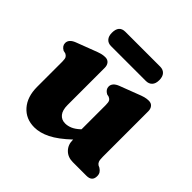

<svg xmlns="http://www.w3.org/2000/svg" viewBox="-168 -774 933 933"><g transform="rotate(45 299.0 -307.0)"><path d="M64.5 -136.5V-309.5Q64.5 -329 59.8 -336.5Q55 -344 46 -348L32 -351Q10 -363 10 -383Q10 -408.5 44.5 -422L133.5 -456Q156 -465 169.8 -468.8Q183.5 -472.5 197 -472.5Q213.5 -472.5 222.5 -461.8Q231.5 -451 231.5 -434V-178Q231.5 -143 246.2 -124.8Q261 -106.5 286.5 -106.5Q304 -106.5 322.2 -114.2Q340.5 -122 360 -140L363 -143V-309.5Q363 -329 358.5 -336.5Q354 -344 344.5 -348L331 -351Q309 -363 309 -383Q309 -408.5 343.5 -422L432.5 -456Q454.5 -465 468.5 -468.8Q482.5 -472.5 496 -472.5Q512.5 -472.5 521.5 -461.8Q530.5 -451 530.5 -434V-121.5Q530.5 -99.5 534.5 -90.5Q538.5 -81.5 546 -77L556 -72.5Q567 -65.5 572.5 -57Q578 -48.5 578 -35.5Q578 0 539.5 0H446Q412 0 390.8 -21.2Q369.5 -42.5 369.5 -75.5V-79Q316.5 -29 274.2 -8Q232 13 194 13Q135.5 13 100 -27.5Q64.5 -68 64.5 -136.5ZM135.5 -579Q135.5 -628.5 178.5 -628.5H418Q438 -628.5 449.8 -615.8Q461.5 -603 461.5 -579Q461.5 -555 449.8 -542.5Q438 -530 418 -530H178.5Q158.5 -530 147 -542.8Q135.5 -555.5 135.5 -579Z"/></g></svg>

Font: Fraunces 72pt S100
Style: Bold
Weight: 700
Version: Version 1.000; ttfautohint (v1.8.3)